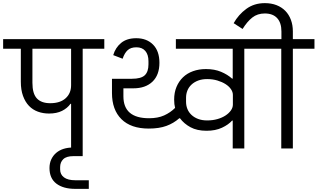

<svg xmlns="http://www.w3.org/2000/svg" viewBox="-40 -948 2028 1226"><path d="M414 -285H410Q390 -257 356 -240Q322 -223 273 -223Q235 -223 202 -235Q169 -247 145 -272Q121 -297 107 -335.5Q93 -374 93 -426V-637H-20V-698H626V-637H488V0H414ZM167 -419Q167 -350 195.5 -319.5Q224 -289 281 -289Q344 -289 379 -320.5Q414 -352 414 -404V-637H167Z M441 258Q364 258 320 224.5Q276 191 276 125Q276 94 287.5 69.5Q299 45 319 28Q339 11 366 2.5Q393 -6 425 -6H488V49H429Q384 49 364 68.5Q344 88 344 119V134Q344 166 368.5 184.5Q393 203 441 203H527V258Z M1083 -698H1658V-637H1520V0H1446V-178H1442Q1419 -152 1377.5 -132.5Q1336 -113 1279 -113Q1218 -113 1176.5 -135.5Q1135 -158 1109 -193H1105Q1069 -161 1022.5 -144Q976 -127 910 -127Q796 -127 735.5 -187Q675 -247 675 -354V-445H802Q861 -445 884.5 -467.5Q908 -490 908 -537V-557Q908 -599 888 -622.5Q868 -646 831 -646Q795 -646 775 -627.5Q755 -609 743 -573L683 -596Q697 -644 733.5 -674Q770 -704 830 -704Q897 -704 937.5 -663Q978 -622 978 -547Q978 -469 933.5 -426.5Q889 -384 811 -384H748V-333Q748 -193 912 -193Q968 -193 1008 -211Q1048 -229 1078 -259Q1075 -272 1073.5 -283.5Q1072 -295 1072 -312Q1072 -357 1087 -393Q1102 -429 1128.5 -454.5Q1155 -480 1192.5 -493.5Q1230 -507 1275 -507Q1330 -507 1371.5 -489.5Q1413 -472 1442 -446H1446V-637H1083ZM1283 -179Q1318 -179 1348 -187.5Q1378 -196 1400 -210.5Q1422 -225 1434.5 -243Q1447 -261 1447 -280V-342Q1447 -361 1434.5 -379Q1422 -397 1400 -411Q1378 -425 1348 -434Q1318 -443 1283 -443Q1250 -443 1225 -433.5Q1200 -424 1182.5 -407.5Q1165 -391 1156.5 -369.5Q1148 -348 1148 -324V-298Q1148 -274 1156.5 -252.5Q1165 -231 1182.5 -214.5Q1200 -198 1225 -188.5Q1250 -179 1283 -179Z M1756 -637H1618V-698H1757V-747Q1757 -803 1729.5 -832.5Q1702 -862 1651 -862Q1604 -862 1571 -836Q1538 -810 1509 -763L1452 -800Q1483 -855 1533 -891.5Q1583 -928 1651 -928Q1693 -928 1726 -915Q1759 -902 1782 -878.5Q1805 -855 1817.5 -821.5Q1830 -788 1830 -748V-698H1968V-637H1830V0H1756Z"/></svg>

Font: IBM Plex Sans Devanagari
Style: Regular
Weight: 400
Designer: Mike Abbink, Paul van der Laan, Pieter van Rosmalen, Erin McLaughlin
Foundry: Bold Monday
Version: Version 1.1